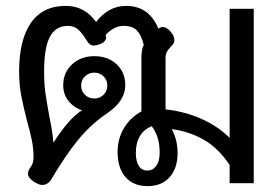

<svg xmlns="http://www.w3.org/2000/svg" viewBox="-20 -623 948 653"><path d="M380 -106Q380 -152 402 -188Q424 -224 461 -244V-426Q461 -457 469 -470Q461 -503 446 -519Q431 -535 400 -535Q368 -535 339 -504Q341 -498 341 -496Q341 -482 321 -473Q306 -468 299 -468Q285 -468 275 -485Q260 -510 246 -522.5Q232 -535 211 -535Q169 -535 149.5 -497.5Q130 -460 130 -380Q130 -337 134.5 -306Q139 -275 148 -226Q160 -168 161 -140H163Q188 -178 210.5 -204.5Q233 -231 259 -248Q231 -257 213 -279.5Q195 -302 195 -333Q195 -376 225 -404Q255 -432 301 -432Q347 -432 376.5 -404.5Q406 -377 406 -334Q406 -306 390 -281.5Q374 -257 339 -234Q287 -198 245 -146.5Q203 -95 155 -14Q143 6 124 6Q112 6 95 -5Q75 -19 75 -32Q75 -43 85 -56Q94 -68 94 -88Q94 -117 88.5 -145Q83 -173 72 -211Q59 -262 52 -299Q45 -336 45 -380Q45 -487 85 -545Q125 -603 204 -603Q268 -603 307 -548Q325 -573 351 -588Q377 -603 409 -603Q487 -603 519 -525Q525 -531 534 -531Q545 -531 556 -520Q573 -503 573 -487Q573 -480 570 -475Q567 -470 560 -463Q552 -455 547.5 -446.5Q543 -438 543 -425V-251Q608 -244 664.5 -219Q721 -194 761 -154V-593H843V0H761V-62Q723 -119 673.5 -147.5Q624 -176 564 -184Q584 -147 584 -103Q584 -51 557 -20.5Q530 10 482 10Q434 10 407 -20.5Q380 -51 380 -106ZM345 -332Q345 -351 332 -363.5Q319 -376 301 -376Q282 -376 269 -363.5Q256 -351 256 -332Q256 -313 269 -300.5Q282 -288 301 -288Q319 -288 332 -300.5Q345 -313 345 -332ZM523 -103Q523 -132 516.5 -153.5Q510 -175 496 -194Q442 -171 442 -103Q442 -75 452 -59Q462 -43 481 -43Q500 -43 511.5 -59Q523 -75 523 -103Z"/></svg>

Font: Niramit
Style: Regular
Weight: 400
Version: Version 1.000; ttfautohint (v1.6)